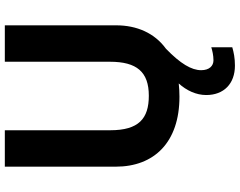

<svg xmlns="http://www.w3.org/2000/svg" viewBox="-119 -635 994 796"><g transform="rotate(-90 378.0 -237.0)"><path d="M485 100C485 60 512 14 574 -46C639 -93 671 -167 671 -252V-714H520V-278C520 -167 478 -117 379 -117C284 -117 236 -159 236 -277V-714H85V-254C85 -95 186 10 375 10C394 10 412 9 430 7C401 39 382 79 382 121C382 194 429 240 504 240C536 240 559 235 580 229V142C567 146 547 151 526 151C503 151 485 134 485 100Z"/></g></svg>

Font: Noto Kufi Arabic
Style: Bold
Weight: 700
Designer: Monotype Design Team, David Williams, Khaled Hosny
Foundry: Google LLC
Version: Version 2.109